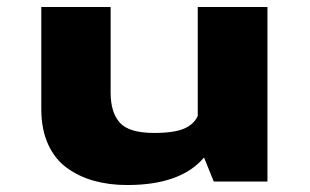

<svg xmlns="http://www.w3.org/2000/svg" viewBox="-20 -521 890 551"><path d="M345 10Q293.5 10 250.2 -2Q207 -14 172.2 -39Q137.5 -64 118 -107Q98.5 -150 98.5 -208V-501H297.5V-255Q297.5 -198 324 -168.8Q350.5 -139.5 422 -139.5Q480.5 -139.5 509 -152.2Q537.5 -165 547.5 -188.5V-501H747.5V0H593.5L565.5 -69Q499 10 345 10Z"/></svg>

Font: League Mono Wide ExtraBold
Style: Regular
Weight: 800
Width: 8
Designer: Tyler Finck
Foundry: The League of Moveable Type / Tyler Finck
Version: Version 2.210